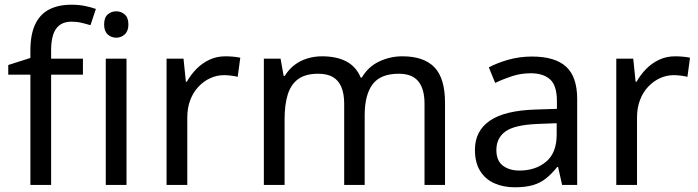

<svg xmlns="http://www.w3.org/2000/svg" viewBox="-20 -785 2964 815"><path d="M332 -468H197V0H109V-468H15V-509L109 -539V-570Q109 -639 129.5 -682Q150 -725 189 -745Q228 -765 283 -765Q315 -765 341.5 -759.5Q368 -754 387 -747L364 -678Q348 -683 327 -688Q306 -693 284 -693Q240 -693 218.5 -663.5Q197 -634 197 -571V-536H332Z M517 -536V0H429V-536ZM474 -737Q494 -737 509.5 -723.5Q525 -710 525 -681Q525 -653 509.5 -639Q494 -625 474 -625Q452 -625 437 -639Q422 -653 422 -681Q422 -710 437 -723.5Q452 -737 474 -737Z M937 -546Q952 -546 969.5 -544.5Q987 -543 1000 -540L989 -459Q976 -462 960.5 -464Q945 -466 931 -466Q900 -466 872 -453Q844 -440 822 -416.5Q800 -393 787.5 -360Q775 -327 775 -286V0H687V-536H759L769 -438H773Q790 -468 814 -492.5Q838 -517 869 -531.5Q900 -546 937 -546Z M1688 -546Q1779 -546 1824 -499.5Q1869 -453 1869 -349V0H1782V-345Q1782 -408 1755.5 -440Q1729 -472 1673 -472Q1595 -472 1561.5 -427Q1528 -382 1528 -296V0H1441V-345Q1441 -387 1429 -415.5Q1417 -444 1393 -458Q1369 -472 1331 -472Q1277 -472 1246 -449.5Q1215 -427 1201.5 -384Q1188 -341 1188 -278V0H1100V-536H1171L1184 -463H1189Q1206 -491 1230.5 -509.5Q1255 -528 1285 -537Q1315 -546 1347 -546Q1409 -546 1450.5 -524Q1492 -502 1511 -456H1516Q1543 -502 1589.5 -524Q1636 -546 1688 -546Z M2238 -545Q2336 -545 2383 -502Q2430 -459 2430 -365V0H2366L2349 -76H2345Q2322 -47 2297.5 -27.5Q2273 -8 2241.5 1Q2210 10 2165 10Q2117 10 2078.5 -7Q2040 -24 2018 -59.5Q1996 -95 1996 -149Q1996 -229 2059 -272.5Q2122 -316 2253 -320L2344 -323V-355Q2344 -422 2315 -448Q2286 -474 2233 -474Q2191 -474 2153 -461.5Q2115 -449 2082 -433L2055 -499Q2090 -518 2138 -531.5Q2186 -545 2238 -545ZM2264 -259Q2164 -255 2125.5 -227Q2087 -199 2087 -148Q2087 -103 2114.5 -82Q2142 -61 2185 -61Q2253 -61 2298 -98.5Q2343 -136 2343 -214V-262Z M2846 -546Q2861 -546 2878.5 -544.5Q2896 -543 2909 -540L2898 -459Q2885 -462 2869.5 -464Q2854 -466 2840 -466Q2809 -466 2781 -453Q2753 -440 2731 -416.5Q2709 -393 2696.5 -360Q2684 -327 2684 -286V0H2596V-536H2668L2678 -438H2682Q2699 -468 2723 -492.5Q2747 -517 2778 -531.5Q2809 -546 2846 -546Z"/></svg>

Font: utamil05
Style: Book
Weight: 400
Designer: Jelle Bosma - Monotype Design Team
Foundry: Monotype Imaging Inc.
Version: Version 2.003